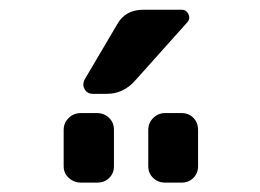

<svg xmlns="http://www.w3.org/2000/svg" viewBox="-20 -985 540 399"><path d="M323.2 -750H357.4Q372.1 -750 381.8 -740.2Q391.6 -730.5 391.6 -714.8V-639.6Q391.6 -625 381.8 -615.2Q372.1 -605.5 357.4 -605.5H323.2Q308.6 -605.5 298.3 -615.2Q288.1 -625 288.1 -639.6V-714.8Q288.1 -729.5 298.3 -739.7Q308.6 -750 323.2 -750ZM148.4 -605.5Q133.8 -605.5 123 -615.2Q112.3 -625 112.3 -639.6V-714.8Q112.3 -729.5 122.6 -739.7Q132.8 -750 148.4 -750H181.6Q196.3 -750 206.5 -740.2Q216.8 -730.5 216.8 -714.8V-639.6Q216.8 -625 207 -615.2Q197.3 -605.5 181.6 -605.5ZM357.4 -964.8Q367.2 -964.8 371.6 -955.6Q376 -946.3 369.1 -938.5L260.7 -817.4Q236.3 -790 202.1 -790H172.9Q161.1 -790 155.8 -799.8Q150.4 -809.6 156.2 -820.3L223.6 -934.6Q240.2 -964.8 278.3 -964.8Z"/></svg>

Font: Rounded-L Mgen+ 1m medium
Style: Regular
Weight: 500
Designer: [Source Han Sans]
Ryoko NISHIZUKA  (kana & ideographs); Paul D. Hunt (Latin, Greek & Cyrillic); Wenlong ZHANG  (bopomofo
Version: Version 1.059.20150602